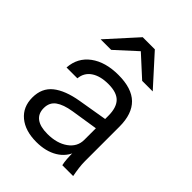

<svg xmlns="http://www.w3.org/2000/svg" viewBox="-215 -847 964 964"><g transform="rotate(45 266.5 -365.0)"><path d="M393 0Q389 -17 387.5 -39Q386 -61 386 -95H381V-339Q381 -397 354.5 -424.5Q328 -452 269 -452Q211 -452 176.5 -428.5Q142 -405 138 -362H61Q66 -436 123 -478Q180 -520 272 -520Q367 -520 413 -475Q459 -430 459 -340V-95Q459 -73 462 -49.5Q465 -26 470 0ZM218 10Q139 10 92.5 -28.5Q46 -67 46 -134Q46 -201 92 -238Q138 -275 226 -290L404 -320V-254L238 -228Q182 -219 153 -198Q124 -177 124 -137Q124 -98 150.5 -78Q177 -58 229 -58Q296 -58 338.5 -88.5Q381 -119 381 -168L394 -97Q378 -46 331.5 -18Q285 10 218 10ZM82 -583 224 -740H310L452 -583H377L227 -720H307L157 -583Z"/></g></svg>

Font: Instrument Sans
Style: Regular
Weight: 400
Designer: Rodrigo Fuenzalida
Foundry: fragTYPE
Version: Version 1.000;gftools[0.9.28]